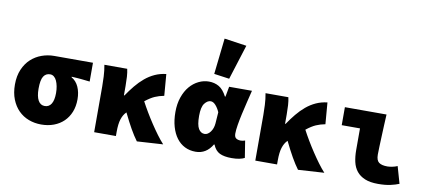

<svg xmlns="http://www.w3.org/2000/svg" viewBox="-75 -1119 3149 1408"><g transform="rotate(10 1500.0 -415.0)"><path d="M282 12Q232 12 188.5 -4.5Q145 -21 112.5 -53.5Q80 -86 61 -134Q42 -182 42 -244Q42 -308 63 -356.5Q84 -405 118.5 -436.5Q153 -468 197.5 -484Q242 -500 290 -500H578V-360Q558 -362 541.5 -364Q525 -366 509 -367.5Q493 -369 477 -370Q461 -371 442 -372V-368Q477 -348 495 -308Q513 -268 513 -216Q513 -163 496 -121Q479 -79 448.5 -49.5Q418 -20 375.5 -4Q333 12 282 12ZM284 -126Q316 -126 333 -153.5Q350 -181 350 -234Q350 -261 345.5 -284Q341 -307 333 -324.5Q325 -342 312.5 -352Q300 -362 284 -362Q252 -362 235 -335.5Q218 -309 218 -244Q218 -187 235 -156.5Q252 -126 284 -126Z M995 12Q969 -23 942 -70.5Q915 -118 883 -184L880 -181Q860 -161 848.5 -126Q837 -91 837 -31V0H675V-340Q675 -370 673 -414Q671 -458 663 -500H833Q839 -474 841 -442Q843 -410 843 -374V-304H847Q874 -344 903.5 -380Q933 -416 966.5 -444Q1000 -472 1038.5 -489.5Q1077 -507 1122 -512L1135 -352Q1098 -345 1067 -331.5Q1036 -318 997 -287Q1016 -251 1039.5 -211.5Q1063 -172 1088.5 -133.5Q1114 -95 1139.5 -60.5Q1165 -26 1189 0Z M1432 12Q1387 12 1351 -6Q1315 -24 1289.5 -58Q1264 -92 1250 -140.5Q1236 -189 1236 -250Q1236 -311 1253 -360Q1270 -409 1298.5 -442.5Q1327 -476 1364 -494Q1401 -512 1440 -512Q1482 -512 1515 -493Q1548 -474 1574 -424H1578L1592 -500H1762Q1752 -459 1740.5 -412Q1729 -365 1719 -320Q1709 -275 1702.5 -235.5Q1696 -196 1696 -170Q1696 -144 1709.5 -135Q1723 -126 1744 -126Q1758 -126 1776 -132L1796 -6Q1781 2 1757 7Q1733 12 1700 12Q1644 12 1611 -4Q1578 -20 1560 -64H1556Q1511 12 1432 12ZM1474 -128Q1498 -128 1517.5 -154Q1537 -180 1540 -218L1546 -302Q1533 -332 1515 -352Q1497 -372 1478 -372Q1454 -372 1433 -345Q1412 -318 1412 -252Q1412 -184 1429 -156Q1446 -128 1474 -128ZM1582 -558 1468 -574 1498 -842 1664 -818Z M2195 12Q2169 -23 2142 -70.5Q2115 -118 2083 -184L2080 -181Q2060 -161 2048.5 -126Q2037 -91 2037 -31V0H1875V-340Q1875 -370 1873 -414Q1871 -458 1863 -500H2033Q2039 -474 2041 -442Q2043 -410 2043 -374V-304H2047Q2074 -344 2103.5 -380Q2133 -416 2166.5 -444Q2200 -472 2238.5 -489.5Q2277 -507 2322 -512L2335 -352Q2298 -345 2267 -331.5Q2236 -318 2197 -287Q2216 -251 2239.5 -211.5Q2263 -172 2288.5 -133.5Q2314 -95 2339.5 -60.5Q2365 -26 2389 0Z M2790 12Q2731 12 2692.5 -4Q2654 -20 2631 -48.5Q2608 -77 2599 -117Q2590 -157 2590 -206V-366H2454V-500H2764Q2762 -462 2760 -419.5Q2758 -377 2756.5 -336.5Q2755 -296 2753.5 -260Q2752 -224 2752 -200Q2752 -157 2772.5 -141.5Q2793 -126 2836 -126Q2850 -126 2871 -130Q2892 -134 2910 -142L2946 -16Q2920 -5 2882 3.5Q2844 12 2790 12Z"/></g></svg>

Font: Source Code Pro Black
Style: Regular
Weight: 900
Monospace: yes
Designer: Paul D. Hunt, Teo Tuominen
Foundry: Adobe Systems Incorporated
Version: Version 2.030;PS 1.000;hotconv 16.6.51;makeotf.lib2.5.65220